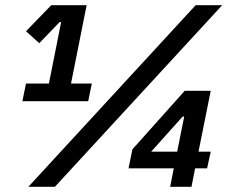

<svg xmlns="http://www.w3.org/2000/svg" viewBox="-20 -718 921 738"><path d="M66 -329 80 -397H168L215 -633H209L131 -552L80 -598L177 -698H313L253 -397H333L319 -329ZM89 0 732 -698H834L191 0ZM634 0 648 -71H474L489 -144L690 -369H790L743 -135H790L776 -71H730L716 0ZM688 -270H682L561 -135H661Z"/></svg>

Font: IBM Plex Sans SmBld
Style: Italic
Weight: 600
Italic angle: -11°
Designer: Mike Abbink, Paul van der Laan, Pieter van Rosmalen
Foundry: Bold Monday
Version: Version 3.005